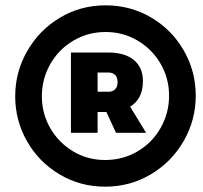

<svg xmlns="http://www.w3.org/2000/svg" viewBox="-20 -709 760 720"><path d="M714 -350Q714 -259 669 -180.5Q624 -102 546 -55.5Q468 -9 374 -9Q281 -9 203.5 -55Q126 -101 81.5 -179Q37 -257 37 -348Q37 -439 82 -517.5Q127 -596 204.5 -642.5Q282 -689 376 -689Q469 -689 546.5 -643.5Q624 -598 669 -520Q714 -442 714 -350ZM614 -350Q614 -415 582.5 -469.5Q551 -524 496.5 -556.5Q442 -589 376 -589Q310 -589 255 -556.5Q200 -524 168.5 -468.5Q137 -413 137 -348Q137 -283 168.5 -228.5Q200 -174 254 -141.5Q308 -109 374 -109Q441 -109 496 -141.5Q551 -174 582.5 -229.5Q614 -285 614 -350ZM468 -309 528 -211H415L379 -289H346V-211H246V-512H387Q448 -512 482 -484Q516 -456 516 -405Q516 -338 468 -309ZM346 -365H387Q403 -365 412 -374.5Q421 -384 421 -401Q421 -418 412 -427.5Q403 -437 387 -437H346Z"/></svg>

Font: TypoPRO Montserrat
Style: Italic
Weight: 900
Italic angle: -11.3°
Designer: Julieta Ulanovsky
Foundry: Julieta Ulanovsky
Version: Version 6.001